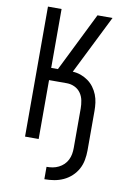

<svg xmlns="http://www.w3.org/2000/svg" viewBox="-102 -794 704 1069"><g transform="rotate(10 250.0 -260.0)"><path d="M227 215V145Q245 145 262 142Q279 139 295 131Q311 123 323.5 111Q336 99 344 83Q352 67 355 50Q358 33 358 15V-208Q358 -230 353.5 -253Q349 -276 336 -294.5Q323 -313 302 -323Q281 -333 258 -333H157V0H80V-735H157V-402H195L360 -735H445L279 -402Q303 -401 325 -393Q347 -385 366 -371.5Q385 -358 399 -339Q413 -320 421.5 -298.5Q430 -277 433 -254Q436 -231 436 -208V15Q436 42 431 69.5Q426 97 413 121Q400 145 379.5 164Q359 183 334 194.5Q309 206 282 210.5Q255 215 227 215Z"/></g></svg>

Font: Iosevka NFM
Style: Regular
Weight: 400
Monospace: yes
Designer: Belleve Invis
Foundry: Belleve Invis
Version: Version 29.0.4; ttfautohint (v1.8.4);Nerd Fonts 3.3.0